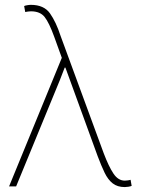

<svg xmlns="http://www.w3.org/2000/svg" viewBox="-20 -761 594 784"><path d="M489.7 2.9Q459.5 2.9 440.2 -12.2Q420.9 -27.3 407.2 -55.7Q393.6 -84 378.9 -123L247.1 -484.9H244.1L224.1 -433.1L45.9 0H17.1L232.4 -524.9L201.2 -611.3Q180.7 -668 162.4 -691.4Q144 -714.8 106.4 -714.8Q102.5 -714.8 94.5 -713.9Q86.4 -712.9 83 -711.9L78.6 -736.3Q82.5 -738.3 91.1 -739.7Q99.6 -741.2 106 -741.2Q159.7 -741.2 184.3 -706.1Q209 -670.9 227.1 -615.2L403.3 -135.7Q423.8 -81.5 443.1 -52.5Q462.4 -23.4 489.7 -23.4Q493.7 -23.4 501.5 -24.4Q509.3 -25.4 513.2 -26.9L517.6 -2Q513.2 0 504.6 1.5Q496.1 2.9 489.7 2.9Z"/></svg>

Font: Roboto Slab LO Thin
Style: Regular
Weight: 250
Designer: Google
Version: Version 2.00;September 28, 2018;FontCreator 11.5.0.2427 64-b